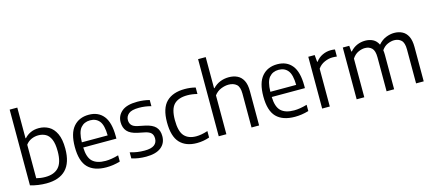

<svg xmlns="http://www.w3.org/2000/svg" viewBox="-58 -1371 4381 1943"><g transform="rotate(-15 2133.0 -399.0)"><path d="M243 9.5Q200.5 9.5 157 3.2Q113.5 -3 75.5 -15V-808H155.5V-486.5H160.5Q185 -515 223 -533Q261 -551 310.5 -551Q367 -551 414 -524.8Q461 -498.5 489.2 -439.2Q517.5 -380 517.5 -281.5Q517.5 -134.5 447.8 -62.5Q378 9.5 243 9.5ZM249 -56Q341 -56 388.5 -107Q436 -158 436 -274.5Q436 -355.5 416.5 -400.5Q397 -445.5 363.2 -463.8Q329.5 -482 287 -482Q250 -482 214.8 -466.8Q179.5 -451.5 155.5 -419V-68Q173.5 -63 198 -59.5Q222.5 -56 249 -56Z M871.5 9.5Q744.5 9.5 679.5 -56.2Q614.5 -122 614.5 -271.5Q614.5 -414.5 673.5 -482.8Q732.5 -551 834 -551Q933.5 -551 988.2 -482.8Q1043 -414.5 1043 -269.5V-245H695.5Q698.5 -140.5 744 -98Q789.5 -55.5 881 -55.5Q940 -55.5 1016 -77.5V-12Q977 -0.5 941.8 4.5Q906.5 9.5 871.5 9.5ZM833 -493Q771 -493 734.2 -450Q697.5 -407 695.5 -299.5H966Q964.5 -406.5 929.8 -449.8Q895 -493 833 -493Z M1287.5 9.5Q1205.5 9.5 1137 -12.5V-76.5Q1177 -64.5 1213.5 -59.2Q1250 -54 1287.5 -54Q1358 -54 1389.8 -78Q1421.5 -102 1421.5 -145.5Q1421.5 -182.5 1402.2 -202.2Q1383 -222 1338 -231.5L1264.5 -246.5Q1190.5 -262.5 1158.8 -299Q1127 -335.5 1127 -394Q1127 -462.5 1179.8 -506.8Q1232.5 -551 1342 -551Q1409.5 -551 1470 -535V-470.5Q1408 -487.5 1343.5 -487.5Q1266 -487.5 1234.8 -461Q1203.5 -434.5 1203.5 -396Q1203.5 -364 1221.5 -342.8Q1239.5 -321.5 1284.5 -312L1358 -297Q1433 -281 1465.8 -245.8Q1498.5 -210.5 1498.5 -149.5Q1498.5 -75.5 1444.8 -33Q1391 9.5 1287.5 9.5Z M1820 9.5Q1705 9.5 1642.5 -57Q1580 -123.5 1580 -271Q1580 -418.5 1647.2 -484.8Q1714.5 -551 1840.5 -551Q1869 -551 1897.5 -547.5Q1926 -544 1952 -537V-469Q1898.5 -483 1849 -483Q1755 -483 1709 -435.8Q1663 -388.5 1663 -273Q1663 -154.5 1705.8 -106.5Q1748.5 -58.5 1831.5 -58.5Q1857.5 -58.5 1886.8 -63.8Q1916 -69 1952 -80.5V-13Q1888 9.5 1820 9.5Z M2049.5 0V-808H2129.5V-482H2134.5Q2167 -516.5 2209.8 -533.8Q2252.5 -551 2301.5 -551Q2351 -551 2389.8 -532.2Q2428.5 -513.5 2450.5 -471.5Q2472.5 -429.5 2472.5 -359V0H2393V-355.5Q2393 -425.5 2361.8 -452.2Q2330.5 -479 2279 -479Q2241.5 -479 2200 -462.2Q2158.5 -445.5 2129.5 -407V0Z M2846.5 9.5Q2719.5 9.5 2654.5 -56.2Q2589.5 -122 2589.5 -271.5Q2589.5 -414.5 2648.5 -482.8Q2707.5 -551 2809 -551Q2908.5 -551 2963.2 -482.8Q3018 -414.5 3018 -269.5V-245H2670.5Q2673.5 -140.5 2719 -98Q2764.5 -55.5 2856 -55.5Q2915 -55.5 2991 -77.5V-12Q2952 -0.5 2916.8 4.5Q2881.5 9.5 2846.5 9.5ZM2808 -493Q2746 -493 2709.2 -450Q2672.5 -407 2670.5 -299.5H2941Q2939.5 -406.5 2904.8 -449.8Q2870 -493 2808 -493Z M3133 0V-542.5H3200L3206.5 -470H3211.5Q3239.5 -508.5 3281.8 -528.2Q3324 -548 3370 -548Q3393 -548 3413 -544V-470Q3401.5 -471.5 3390 -472.2Q3378.5 -473 3366 -473Q3326 -473 3283 -454Q3240 -435 3213 -396V0Z M3494.5 0V-542.5H3562L3567.5 -481H3573Q3604 -516 3644.2 -533.5Q3684.5 -551 3730 -551Q3775 -551 3810.5 -533Q3846 -515 3866 -473Q3903.5 -516 3948 -533.5Q3992.5 -551 4033.5 -551Q4080.5 -551 4117.5 -532.2Q4154.5 -513.5 4175.8 -471.5Q4197 -429.5 4197 -359V0H4117V-355.5Q4117 -425.5 4088.2 -452.5Q4059.5 -479.5 4014.5 -479.5Q3983.5 -479.5 3947 -464.2Q3910.5 -449 3883.5 -410Q3887 -387 3887 -360.5V0H3808V-355.5Q3808 -425.5 3780.2 -452.5Q3752.5 -479.5 3708 -479.5Q3674.5 -479.5 3637.8 -462.5Q3601 -445.5 3574.5 -405V0Z"/></g></svg>

Font: Encode Sans
Style: Regular
Weight: 400
Designer: Multiple Designers
Foundry: Impallari Type
Version: Version 3.002; ttfautohint (v1.8.3) -l 8 -r 50 -G 200 -x 14 